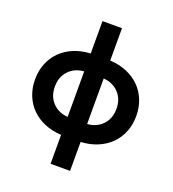

<svg xmlns="http://www.w3.org/2000/svg" viewBox="-161 -844 1049 1166"><g transform="rotate(20 363.0 -261.0)"><path d="M300 -722H426V-513Q485 -510 534 -489.5Q583 -469 617.5 -434.5Q652 -400 671 -353Q690 -306 690 -250Q690 -194 671 -147Q652 -100 617.5 -65.5Q583 -31 534 -10.5Q485 10 426 13V200H300V13Q241 10 192 -10.5Q143 -31 108.5 -65.5Q74 -100 55 -147Q36 -194 36 -250Q36 -306 55 -353Q74 -400 108.5 -434.5Q143 -469 192 -489.5Q241 -510 300 -513ZM426 -103Q486 -107 524 -147Q562 -187 562 -250Q562 -313 524 -353Q486 -393 426 -397ZM300 -397Q240 -393 202 -353Q164 -313 164 -250Q164 -187 202 -147Q240 -107 300 -103Z"/></g></svg>

Font: NT Somic Bold
Style: Regular
Weight: 700
Designer: Ravid Balaliev — lead type designer, mastering
Michael Voronin — secret advisor, marketing
Ivan Kovalenko — best boy
Foundry: NT Type
Version: Version 0.7